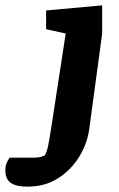

<svg xmlns="http://www.w3.org/2000/svg" viewBox="-140 -522 443 716"><path d="M-37 174Q-81 174 -100.5 159.5Q-120 145 -120 114Q-120 92 -111.5 78Q-103 64 -104 66H-19Q2 66 14.5 62.5Q27 59 28 56Q35 43 39.5 21.5Q44 0 52 -52L105 -397L32 -413V-483L241 -502V-397L193 -42Q186 12 156 61.5Q126 111 77 142.5Q28 174 -37 174Z"/></svg>

Font: Faustina ExtraBold
Style: Italic
Weight: 800
Italic angle: -8°
Designer: Alfonso Garcia
Foundry: http://www.omnibus-type.com
Version: Version 1.200